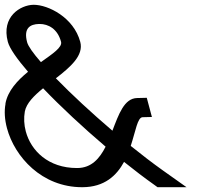

<svg xmlns="http://www.w3.org/2000/svg" viewBox="-43 -760 839 801"><path d="M136.8 -391.7C210.3 -314.9 303.3 -228.2 397.6 -148.1C372.5 -98.5 338.5 -59.4 279.8 -59C279.2 -59 278.6 -59 278 -59C158.5 -59 86.2 -131.2 64.6 -211.7C57.2 -239.3 55.8 -268 60.6 -295C67.2 -329.2 98.8 -360.8 136.8 -391.7ZM474.5 -84.6C517.9 -49.8 560.5 -17.3 600.5 11L614.2 21H735.2L636.5 -49C593.5 -79.6 548.1 -114.4 502.4 -151.3C523.1 -214.3 530.6 -270.6 552 -271L590.7 -272L569.3 -352L528.6 -351C475.2 -349.6 452.4 -283.6 426 -214.7C338.5 -289.3 254.5 -367.3 190.1 -433.4C251 -480.5 307 -528.6 291.8 -585.4C264.3 -687.8 157.5 -740 98 -740C97.4 -740 96.9 -740 96.3 -740C42.5 -739 -38.5 -690.8 -10.3 -585.4C-2.9 -558.1 28 -513.9 74 -460.6C29.7 -424.4 -10.5 -381.1 -20.3 -328L-20 -327C-25.8 -296.1 -23.5 -261 -13.9 -225.1C18.1 -105.8 131.4 21 299.7 21C300.2 21 300.7 21 301.2 21C393 20.6 443.5 -27.5 474.5 -84.6ZM127.6 -500.8C95.4 -537.9 74.7 -567 70.2 -583.6C54.4 -642.8 82.5 -659 119.8 -660C120.6 -660 121.5 -660 122.4 -660C158.6 -660 197.2 -639.6 211.7 -585.7C217.8 -562.8 176.9 -535.8 127.6 -500.8Z"/></svg>

Font: Nordica Advanced
Style: RegularLObl
Weight: 300
Version: Version 1.07